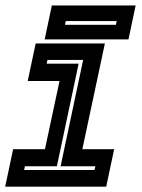

<svg xmlns="http://www.w3.org/2000/svg" viewBox="-20 -704 536 724"><path d="M-0.5 0 29.5 -141.5H149.5L204.5 -398.5H84.5L114.5 -540H375.5L290.5 -141.5H410.5L380.5 0ZM71 -63H336.5L339.5 -77H208.5L293.5 -478H159L156 -464H276.5L194.5 -77H74ZM148.5 -555.5 175.5 -683.5H491.5L464.5 -555.5ZM225 -610.5H417L420 -624.5H228Z"/></svg>

Font: Tourney
Style: Bold Italic
Weight: 700
Italic angle: -12°
Version: Version 1.015